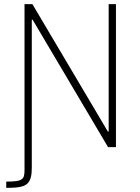

<svg xmlns="http://www.w3.org/2000/svg" viewBox="-20 -708 676 924"><path d="M10 196V166Q40 166 58 163.5Q76 161 84.5 154.5Q93 148 95.5 137.5Q98 127 98 110V-688H136L499 -75H503V-688H538V0H500L137 -613H133V99Q133 127 128.5 144.5Q124 162 114.5 172.5Q105 183 90 188Q75 193 55.5 194.5Q36 196 10 196Z"/></svg>

Font: Saira SemiCondensed Thin
Style: Regular
Weight: 250
Width: 4
Designer: Hector Gatti with collaboration of the Omnibus-Type team
Foundry: Omnibus-Type
Version: Version 1.101